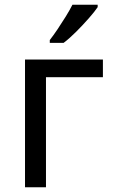

<svg xmlns="http://www.w3.org/2000/svg" viewBox="-20 -786 473 806"><path d="M412 -536V-462H173V0H85V-536ZM390 -766V-756Q378 -738 353 -709.5Q328 -681 299.5 -652.5Q271 -624 247 -606H189V-618Q204 -637 221.5 -663Q239 -689 256 -716.5Q273 -744 284 -766Z"/></svg>

Font: Noto IKEA Simplified Chinese
Style: Regular
Weight: 400
Designer: Monotype Design Team
Foundry: Monotype Imaging Inc.
Version: Version 1.100